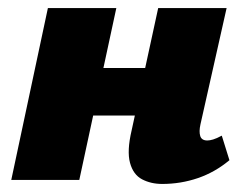

<svg xmlns="http://www.w3.org/2000/svg" viewBox="-20 -447 612 477"><path d="M383 10Q355 10 333 -1.5Q311 -13 303 -42.5Q295 -72 307 -123L373 -427H543L478 -138Q474 -120 477.5 -109Q481 -98 495 -98Q501 -98 509.5 -100.5Q518 -103 531 -110L550 -49Q514 -19 471.5 -4.5Q429 10 383 10ZM8 0 99 -427H269L177 0ZM127 -160 152 -278H416L390 -160Z"/></svg>

Font: Ysabeau Infant Black
Style: Italic
Weight: 900
Italic angle: -12°
Designer: Christian Thalmann (Catharsis Fonts)
Version: Version 2.001;gftools[0.9.30]; featfreeze: ss01,ss02,lnum